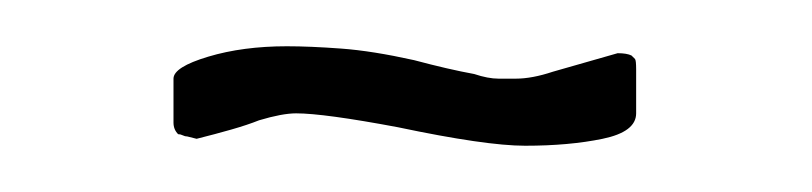

<svg xmlns="http://www.w3.org/2000/svg" viewBox="-20 -234 351 83"><path d="M207 -171Q190 -171 152 -179Q120 -185 108 -185Q102 -185 92 -182Q87 -180 80 -178Q73 -176 65 -174L61 -175Q60 -175 59 -175.5Q58 -176 57 -176Q55 -178 55 -181V-200Q55 -205 70 -209.5Q85 -214 104 -214Q114 -214 127.5 -213Q141 -212 159 -208Q174 -204 185 -202Q191 -200 195.5 -200Q200 -200 203 -200Q210 -200 219 -203L247 -211Q251 -211 253 -210Q254 -209 254.5 -208.5Q255 -208 255 -204V-185Q255 -177 240.5 -174Q226 -171 207 -171Z"/></svg>

Font: Chathura Light
Style: Regular
Weight: 300
Designer: Appaji Ambarisha Darbha
Foundry: Aditya Fonts
Version: Version 1.002 2016